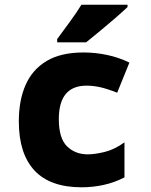

<svg xmlns="http://www.w3.org/2000/svg" viewBox="-20 -786 640 816"><path d="M327 10Q193 10 126.5 -61.5Q60 -133 60 -270Q60 -360 89 -425.5Q118 -491 178.5 -527Q239 -563 335 -563Q385 -563 435 -552.5Q485 -542 530 -520L478 -392Q432 -410 403 -416Q374 -422 348 -422Q230 -422 230 -280Q230 -198 265 -164Q300 -130 353 -130Q382 -130 424 -140Q466 -150 509 -181V-32Q466 -10 420 0Q374 10 327 10ZM223 -620Q248 -654 277 -693.5Q306 -733 326 -766H522V-756Q503 -738 471.5 -710.5Q440 -683 406 -655Q372 -627 346 -606H223Z"/></svg>

Font: Noto Sans Mono Black
Style: Regular
Weight: 900
Designer: Monotype Design Team
Foundry: Monotype Imaging Inc.
Version: Version 2.014